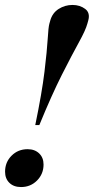

<svg xmlns="http://www.w3.org/2000/svg" viewBox="-24 -746 379 776"><path d="M332.5 -662.5 329 -650Q322 -624 294.8 -574.8Q267.5 -525.5 226.2 -444Q185 -362.5 135 -240.5H118.5Q145.5 -371 155.8 -456.2Q166 -541.5 168.8 -588.5Q171.5 -635.5 175.5 -650L179 -662.5Q187.5 -693.5 213 -709.8Q238.5 -726 269 -726Q299 -726 320.2 -710Q341.5 -694 332.5 -662.5ZM87.5 -143Q116.5 -143 134.2 -126Q152 -109 152 -81Q152 -43 125.8 -16.5Q99.5 10 61 10Q31.5 10 14 -7Q-3.5 -24 -3.5 -52Q-3.5 -90.5 22.8 -116.8Q49 -143 87.5 -143Z"/></svg>

Font: Newsreader Display Medium
Style: Italic
Weight: 500
Italic angle: -17°
Designer: Hugues Gentile
Foundry: Production Type
Version: Version 1.001